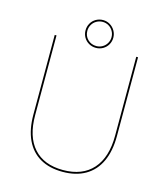

<svg xmlns="http://www.w3.org/2000/svg" viewBox="-123 -936 895 1035"><g transform="rotate(15 324.5 -418.5)"><path d="M92 -252V-697H102V-252Q102 -132.5 159 -68.8Q216 -5 323 -5Q431 -5 489 -70.2Q547 -135.5 547 -257V-697H557V-257Q557 -173.5 529.8 -114.8Q502.5 -56 450 -25.5Q397.5 5 323 5Q249.5 5 197.8 -24.8Q146 -54.5 119 -112.2Q92 -170 92 -252ZM246 -764Q246 -785.5 256.2 -803.5Q266.5 -821.5 284.5 -831.8Q302.5 -842 324 -842Q344.5 -842 362.2 -831.5Q380 -821 390.5 -803Q401 -785 401 -764Q401 -743 390.8 -725.2Q380.5 -707.5 362.8 -697.2Q345 -687 324 -687Q302.5 -687 284.5 -697.2Q266.5 -707.5 256.2 -725.2Q246 -743 246 -764ZM324 -697Q342 -697 357.5 -706Q373 -715 382 -730.5Q391 -746 391 -764Q391 -782.5 382 -798.2Q373 -814 357.5 -823Q342 -832 324 -832Q305.5 -832 289.8 -823Q274 -814 265 -798.2Q256 -782.5 256 -764Q256 -735.5 275.5 -716.2Q295 -697 324 -697Z"/></g></svg>

Font: HK Grotesk Thin
Style: Regular
Weight: 100
Designer: Alfredo Marco Pradil
Foundry: Hanken Design Co.
Version: Version 3.001